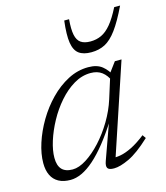

<svg xmlns="http://www.w3.org/2000/svg" viewBox="-106 -772 746 863"><g transform="rotate(-15 267.0 -340.0)"><path d="M290.5 -32 352 -203.5H355.5Q321 -149 289 -109Q257 -69 227 -42.5Q197 -16 169.2 -3.2Q141.5 9.5 116.5 9.5Q83.5 9.5 61.2 -2.8Q39 -15 27.8 -38.2Q16.5 -61.5 16.5 -94.5Q16.5 -137.5 32.5 -187Q48.5 -236.5 77 -284.8Q105.5 -333 144 -372.5Q182.5 -412 228 -435.8Q273.5 -459.5 323 -459.5Q363.5 -459.5 387.2 -440.5Q411 -421.5 426 -389.5L412 -371Q399.5 -400 378.8 -415.8Q358 -431.5 326.5 -431.5Q285.5 -431.5 247.8 -409Q210 -386.5 177.8 -349.5Q145.5 -312.5 121.8 -268.8Q98 -225 84.5 -182Q71 -139 71 -105Q71 -69 87.5 -51.2Q104 -33.5 137.5 -33.5Q167 -33.5 202 -55.8Q237 -78 271.2 -115.2Q305.5 -152.5 333.5 -199.5Q361.5 -246.5 377 -295.5L413 -410L446 -454.5H477L332 -20L320 -37Q338 -35 361.2 -39.2Q384.5 -43.5 414 -58Q443.5 -72.5 480 -101L491 -85Q432 -30 389.2 -10Q346.5 10 318.5 10Q294.5 10 288.5 0Q282.5 -10 290.5 -32ZM363.5 -568.5Q391.5 -568.5 415 -579.5Q438.5 -590.5 460.5 -617Q482.5 -643.5 506 -690H533.5Q501.5 -623.5 474.5 -586.8Q447.5 -550 419.2 -535.2Q391 -520.5 355 -520.5Q318 -520.5 297.5 -535.8Q277 -551 271.2 -587.8Q265.5 -624.5 273.5 -690H296Q292 -644 297.5 -617.5Q303 -591 319.2 -579.8Q335.5 -568.5 363.5 -568.5Z"/></g></svg>

Font: Newsreader Light
Style: Italic
Weight: 300
Italic angle: -17°
Designer: Hugues Gentile
Foundry: Production Type
Version: Version 1.003